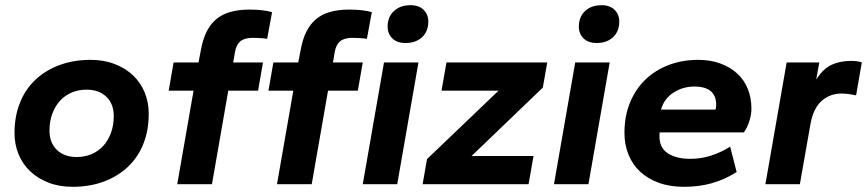

<svg xmlns="http://www.w3.org/2000/svg" viewBox="-20 -711 3346 741"><path d="M260 10Q209 10 167.5 -6Q126 -22 96.5 -50Q67 -78 51.5 -116Q36 -154 36 -198Q36 -262 57 -314.5Q78 -367 117 -403.5Q156 -440 210 -460Q264 -480 330 -480Q381 -480 422.5 -464Q464 -448 493.5 -420Q523 -392 538.5 -354Q554 -316 554 -272Q554 -207 533 -155Q512 -103 473 -66.5Q434 -30 380 -10Q326 10 260 10ZM276 -105Q307 -105 333 -116Q359 -127 378 -147.5Q397 -168 408 -197.5Q419 -227 419 -263Q419 -310 390.5 -337.5Q362 -365 314 -365Q283 -365 257 -354Q231 -343 212 -322.5Q193 -302 182 -272.5Q171 -243 171 -207Q171 -160 199.5 -132.5Q228 -105 276 -105Z M664 0 727 -361H631L650 -470H746L756 -521Q770 -599 814 -636.5Q858 -674 943 -674Q969 -674 991.5 -671.5Q1014 -669 1030 -664L1011 -561Q1000 -563 984.5 -564Q969 -565 956 -565Q924 -565 908 -552Q892 -539 887 -511L880 -470H995L976 -361H861L798 0Z M1049 0 1112 -361H1016L1035 -470H1131L1141 -521Q1155 -599 1199 -636.5Q1243 -674 1328 -674Q1354 -674 1376.5 -671.5Q1399 -669 1415 -664L1396 -561Q1385 -563 1369.5 -564Q1354 -565 1341 -565Q1309 -565 1293 -552Q1277 -539 1272 -511L1265 -470H1380L1361 -361H1246L1183 0ZM1380 0 1462 -470H1595L1513 0ZM1545 -545Q1512 -545 1494 -563Q1476 -581 1476 -608Q1476 -646 1500.5 -668.5Q1525 -691 1564 -691Q1597 -691 1615 -673Q1633 -655 1633 -628Q1633 -590 1609 -567.5Q1585 -545 1545 -545Z M1611 0 1628 -97 1904 -361H1684L1703 -470H2092L2075 -373L1800 -109H2039L2020 0Z M2118 0 2200 -470H2333L2251 0ZM2283 -545Q2250 -545 2232 -563Q2214 -581 2214 -608Q2214 -646 2238 -668.5Q2262 -691 2302 -691Q2334 -691 2352 -673Q2370 -655 2370 -628Q2370 -590 2346 -567.5Q2322 -545 2283 -545Z M2620 10Q2565 10 2522.5 -5.5Q2480 -21 2450.5 -48.5Q2421 -76 2405.5 -114.5Q2390 -153 2390 -198Q2390 -264 2412 -316.5Q2434 -369 2472 -405Q2510 -441 2562 -460.5Q2614 -480 2674 -480Q2722 -480 2760 -466Q2798 -452 2825 -427.5Q2852 -403 2866 -368Q2880 -333 2880 -291Q2880 -270 2872.5 -245Q2865 -220 2851 -200H2526Q2525 -195 2525 -185Q2525 -140 2558 -119Q2591 -98 2644 -98Q2686 -98 2724.5 -110.5Q2763 -123 2798 -145L2823 -47Q2777 -18 2727.5 -4Q2678 10 2620 10ZM2660 -377Q2615 -377 2579 -353.5Q2543 -330 2531 -288H2741Q2744 -295 2744 -306Q2744 -377 2660 -377Z M2934 0 3016 -470H3142L3130 -404Q3157 -446 3189.5 -461Q3222 -476 3266 -476Q3277 -476 3288 -474.5Q3299 -473 3306 -470L3284 -343Q3270 -346 3256 -348Q3242 -350 3228 -350Q3183 -350 3151 -321.5Q3119 -293 3108 -233L3067 0Z"/></svg>

Font: Celebes
Style: Bold Italic
Weight: 700
Italic angle: -10°
Designer: Anugrah Pasau
Foundry: Lafontype
Version: Version 1.000; ttfautohint (v1.8.4)